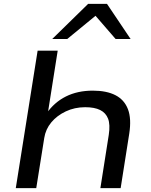

<svg xmlns="http://www.w3.org/2000/svg" viewBox="-20 -965 776 985"><path d="M61 0 173 -705H276L225 -382H218Q258 -440 318 -470Q378 -500 456 -500Q527 -500 572.5 -476.5Q618 -453 636.5 -404.5Q655 -356 643 -279L599 0H495L538 -273Q546 -326 534.5 -356Q523 -386 494 -400.5Q465 -415 417 -415Q363 -415 317.5 -393.5Q272 -372 243 -337Q214 -302 207 -257L166 0ZM248 -765 432 -945H529L650 -765H573L470 -884L325 -765Z"/></svg>

Font: Nunito Sans 10pt Expanded Medium
Style: Italic
Weight: 500
Width: 7
Italic angle: -9°
Designer: Vernon Adams
Foundry: Vernon Adams
Version: Version 3.101;gftools[0.9.27]